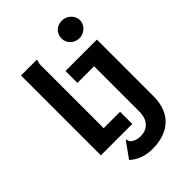

<svg xmlns="http://www.w3.org/2000/svg" viewBox="-248 -780 1059 1059"><g transform="rotate(-45 281.5 -250.5)"><path d="M443 -540C481 -540 515 -571 515 -609C515 -646 481 -678 443 -678C401 -678 371 -649 371 -609C371 -571 403 -540 443 -540ZM69 0H314V-95H186V-588C186 -606 193 -609 193 -623H69ZM295 177C414 177 505 117 505 -26V-467H260V-374H390V-22C390 52 347 81 299 81C285 81 271 78 262 74C223 57 238 46 227 36L161 128C195 160 243 177 295 177Z"/></g></svg>

Font: Inconsolata SemiExpanded
Style: Bold
Weight: 700
Width: 6
Monospace: yes
Designer: Raph Levien, Cyreal, Brenton Simpson
Foundry: Raph Levien, Cyreal, Google
Version: Version 3.100